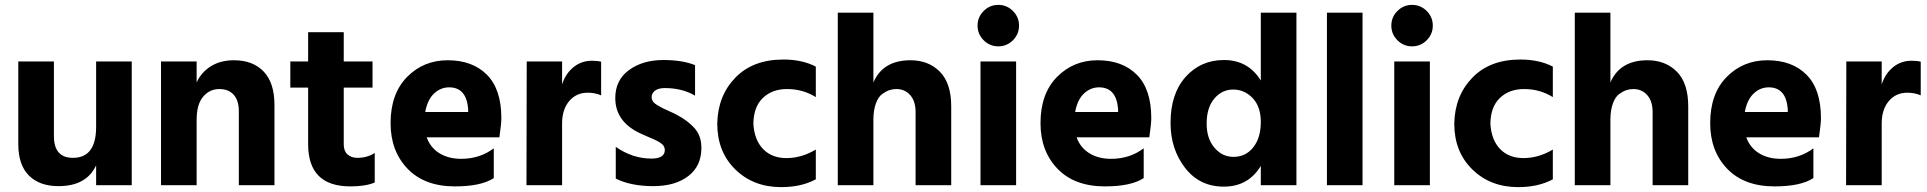

<svg xmlns="http://www.w3.org/2000/svg" viewBox="-20 -759 7898 787"><path d="M520 0H374V-81Q334 4 220 4Q142 4 98.5 -39.5Q55 -83 55 -168V-507H201V-201Q201 -112 279 -112Q374 -112 374 -239V-507H520Z M1105 0H959V-302Q959 -347 938 -370.5Q917 -394 879 -394Q839 -394 812.5 -362.5Q786 -331 786 -268V0H640V-507H786V-421Q805 -463 844.5 -487.5Q884 -512 939 -512Q1017 -512 1061 -465.5Q1105 -419 1105 -329Z M1516 -11Q1479 5 1416 5Q1243 5 1243 -168V-400H1170V-507H1243V-627H1389V-507H1507V-400H1389V-167Q1389 -140 1404.5 -126Q1420 -112 1445 -112Q1485 -112 1516 -132Z M2004 -29Q1952 5 1845 5Q1720 5 1650.5 -67.5Q1581 -140 1581 -254Q1581 -375 1648.5 -443.5Q1716 -512 1815 -512Q1917 -512 1976 -452.5Q2035 -393 2035 -275Q2035 -252 2027 -196H1729Q1744 -154 1781 -131Q1818 -108 1870 -108Q1947 -108 2004 -151ZM1821 -401Q1786 -401 1759 -375.5Q1732 -350 1723 -300H1899V-312Q1892 -401 1821 -401Z M2284 0H2138L2139 -507H2284V-413Q2298 -457 2330.5 -483.5Q2363 -510 2406 -510Q2430 -510 2444 -506V-368Q2420 -379 2389 -379Q2342 -379 2313 -344.5Q2284 -310 2284 -253Z M2855 -153Q2855 -78 2801 -37Q2747 4 2658 4Q2566 4 2504 -27V-157Q2573 -109 2650 -109Q2705 -109 2705 -144Q2705 -153 2700 -161Q2695 -169 2683 -176Q2671 -183 2661 -187.5Q2651 -192 2632 -200Q2613 -208 2603 -213Q2502 -261 2502 -357Q2502 -431 2558.5 -472Q2615 -513 2699 -513Q2777 -513 2829 -492V-367Q2776 -398 2705 -398Q2679 -398 2665 -387.5Q2651 -377 2651 -361Q2651 -352 2656 -344Q2661 -336 2672.5 -329Q2684 -322 2694.5 -316.5Q2705 -311 2723.5 -303Q2742 -295 2753 -289Q2799 -265 2827 -233.5Q2855 -202 2855 -153Z M3324 -24Q3265 8 3182 8Q3068 8 2994 -64.5Q2920 -137 2920 -252Q2922 -366 2994 -440.5Q3066 -515 3191 -515Q3268 -515 3324 -486V-361Q3271 -394 3206 -394Q3145 -394 3107 -357.5Q3069 -321 3068 -252Q3072 -185 3108 -148Q3144 -111 3203 -111Q3266 -111 3324 -146Z M3879 0H3733V-300Q3733 -344 3711 -369Q3689 -394 3654 -394Q3639 -394 3625.5 -389.5Q3612 -385 3596 -373.5Q3580 -362 3570 -334.5Q3560 -307 3560 -268V0H3414V-707H3560V-421Q3599 -512 3712 -512Q3786 -512 3832.5 -465Q3879 -418 3879 -323Z M4145 0H3999V-507H4145ZM4132 -714Q4157 -689 4157 -654Q4157 -619 4132 -594Q4107 -569 4072 -569Q4037 -569 4012 -594Q3987 -619 3987 -654Q3987 -689 4012 -714Q4037 -739 4072 -739Q4107 -739 4132 -714Z M4668 -29Q4616 5 4509 5Q4384 5 4314.5 -67.5Q4245 -140 4245 -254Q4245 -375 4312.5 -443.5Q4380 -512 4479 -512Q4581 -512 4640 -452.5Q4699 -393 4699 -275Q4699 -252 4691 -196H4393Q4408 -154 4445 -131Q4482 -108 4534 -108Q4611 -108 4668 -151ZM4485 -401Q4450 -401 4423 -375.5Q4396 -350 4387 -300H4563V-312Q4556 -401 4485 -401Z M4926 -252Q4926 -191 4958 -153.5Q4990 -116 5036 -116Q5086 -116 5117 -155Q5148 -194 5148 -259Q5148 -322 5114.5 -357Q5081 -392 5035 -392Q4989 -392 4957.5 -355Q4926 -318 4926 -252ZM5294 0H5148V-79Q5097 6 4996 6Q4897 6 4837.5 -71Q4778 -148 4778 -255Q4778 -375 4840 -444Q4902 -513 4997 -513Q5096 -513 5148 -429V-707H5294Z M5565 0H5419V-707H5565Z M5841 0H5695V-507H5841ZM5828 -714Q5853 -689 5853 -654Q5853 -619 5828 -594Q5803 -569 5768 -569Q5733 -569 5708 -594Q5683 -619 5683 -654Q5683 -689 5708 -714Q5733 -739 5768 -739Q5803 -739 5828 -714Z M6345 -24Q6286 8 6203 8Q6089 8 6015 -64.5Q5941 -137 5941 -252Q5943 -366 6015 -440.5Q6087 -515 6212 -515Q6289 -515 6345 -486V-361Q6292 -394 6227 -394Q6166 -394 6128 -357.5Q6090 -321 6089 -252Q6093 -185 6129 -148Q6165 -111 6224 -111Q6287 -111 6345 -146Z M6900 0H6754V-300Q6754 -344 6732 -369Q6710 -394 6675 -394Q6660 -394 6646.5 -389.5Q6633 -385 6617 -373.5Q6601 -362 6591 -334.5Q6581 -307 6581 -268V0H6435V-707H6581V-421Q6620 -512 6733 -512Q6807 -512 6853.5 -465Q6900 -418 6900 -323Z M7413 -29Q7361 5 7254 5Q7129 5 7059.5 -67.5Q6990 -140 6990 -254Q6990 -375 7057.5 -443.5Q7125 -512 7224 -512Q7326 -512 7385 -452.5Q7444 -393 7444 -275Q7444 -252 7436 -196H7138Q7153 -154 7190 -131Q7227 -108 7279 -108Q7356 -108 7413 -151ZM7230 -401Q7195 -401 7168 -375.5Q7141 -350 7132 -300H7308V-312Q7301 -401 7230 -401Z M7693 0H7547L7548 -507H7693V-413Q7707 -457 7739.5 -483.5Q7772 -510 7815 -510Q7839 -510 7853 -506V-368Q7829 -379 7798 -379Q7751 -379 7722 -344.5Q7693 -310 7693 -253Z"/></svg>

Font: Hind Siliguri
Style: Bold
Weight: 700
Designer: Jyotish Sonowal
Foundry: Indian Type Foundry
Version: Version 1.001;PS 1.0;hotconv 1.0.86;makeotf.lib2.5.63406; tt